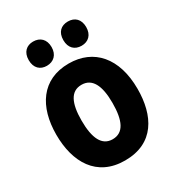

<svg xmlns="http://www.w3.org/2000/svg" viewBox="-181 -856 892 975"><g transform="rotate(-30 265.0 -368.5)"><path d="M366 -605C406 -605 433 -631 433 -676C433 -722 406 -747 366 -747C326 -747 299 -723 299 -676C299 -630 326 -605 366 -605ZM162 -605C202 -605 230 -631 230 -676C230 -722 202 -747 162 -747C124 -747 96 -723 96 -676C96 -629 124 -605 162 -605ZM266 10C437 10 502 -118 502 -274C502 -455 409 -560 263 -560C104 -560 28 -441 28 -278C28 -117 100 10 266 10ZM265 -115C203 -115 175 -172 175 -276C175 -378 202 -434 265 -434C327 -434 356 -379 356 -276C356 -172 329 -115 265 -115Z"/></g></svg>

Font: Noto Sans Mono Condensed ExtraBold
Style: Regular
Weight: 800
Width: 3
Designer: Monotype Design Team
Foundry: Monotype Imaging Inc.
Version: Version 2.014